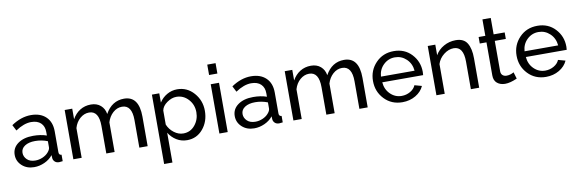

<svg xmlns="http://www.w3.org/2000/svg" viewBox="-60 -1260 6041 2003"><g transform="rotate(-10 2960.5 -258.5)"><path d="M30 -151Q30 -225 91.5 -269.5Q153 -314 253 -314Q333 -314 396 -292V-330Q396 -390 360 -424.5Q324 -459 258 -459Q181 -459 92 -399L60 -461Q163 -531 268 -531Q368 -531 426 -475.5Q484 -420 484 -321V-100Q484 -69 512 -68V0Q488 4 474 4Q445 4 428.5 -12Q412 -28 410 -49L408 -82Q374 -39 320 -14.5Q266 10 210 10Q132 10 81 -36.5Q30 -83 30 -151ZM370 -114Q396 -143 396 -167V-232Q332 -257 264 -257Q196 -257 155 -230Q114 -203 114 -158Q114 -117 145.5 -86.5Q177 -56 233 -56Q273 -56 310 -72Q347 -88 370 -114Z M1412 0H1324V-292Q1324 -452 1219 -452Q1166 -452 1123 -413.5Q1080 -375 1062 -314V0H974V-292Q974 -452 870 -452Q818 -452 774.5 -414.5Q731 -377 713 -315V0H625V-522H705V-410Q737 -468 788 -499.5Q839 -531 903 -531Q966 -531 1006 -496Q1046 -461 1055 -404Q1125 -531 1254 -531Q1412 -531 1412 -312Z M1637 -103V213H1549V-522H1627V-424Q1658 -473 1708.5 -502Q1759 -531 1817 -531Q1922 -531 1993 -450.5Q2064 -370 2064 -261Q2064 -147 1998 -68.5Q1932 10 1830 10Q1768 10 1718 -21Q1668 -52 1637 -103ZM1974 -261Q1974 -341 1922 -398Q1870 -455 1795 -455Q1746 -455 1696 -420Q1646 -385 1637 -338V-189Q1659 -136 1705 -101Q1751 -66 1803 -66Q1878 -66 1926 -124.5Q1974 -183 1974 -261Z M2172 -620V-730H2260V-620ZM2172 0V-522H2260V0Z M2361 -151Q2361 -225 2422.5 -269.5Q2484 -314 2584 -314Q2664 -314 2727 -292V-330Q2727 -390 2691 -424.5Q2655 -459 2589 -459Q2512 -459 2423 -399L2391 -461Q2494 -531 2599 -531Q2699 -531 2757 -475.5Q2815 -420 2815 -321V-100Q2815 -69 2843 -68V0Q2819 4 2805 4Q2776 4 2759.5 -12Q2743 -28 2741 -49L2739 -82Q2705 -39 2651 -14.5Q2597 10 2541 10Q2463 10 2412 -36.5Q2361 -83 2361 -151ZM2701 -114Q2727 -143 2727 -167V-232Q2663 -257 2595 -257Q2527 -257 2486 -230Q2445 -203 2445 -158Q2445 -117 2476.5 -86.5Q2508 -56 2564 -56Q2604 -56 2641 -72Q2678 -88 2701 -114Z M3743 0H3655V-292Q3655 -452 3550 -452Q3497 -452 3454 -413.5Q3411 -375 3393 -314V0H3305V-292Q3305 -452 3201 -452Q3149 -452 3105.5 -414.5Q3062 -377 3044 -315V0H2956V-522H3036V-410Q3068 -468 3119 -499.5Q3170 -531 3234 -531Q3297 -531 3337 -496Q3377 -461 3386 -404Q3456 -531 3585 -531Q3743 -531 3743 -312Z M4111 10Q3995 10 3920 -69Q3845 -148 3845 -261Q3845 -373 3920.5 -452Q3996 -531 4112 -531Q4227 -531 4300 -452.5Q4373 -374 4373 -265Q4373 -243 4371 -231H3938Q3944 -155 3994.5 -105.5Q4045 -56 4114 -56Q4163 -56 4205 -80Q4247 -104 4263 -143L4339 -122Q4313 -63 4251 -26.5Q4189 10 4111 10ZM3935 -292H4291Q4284 -368 4233 -416.5Q4182 -465 4112 -465Q4042 -465 3991 -416Q3940 -367 3935 -292Z M4924 0H4836V-292Q4836 -452 4733 -452Q4678 -452 4627.5 -412.5Q4577 -373 4559 -315V0H4471V-522H4551V-410Q4582 -465 4640.5 -498Q4699 -531 4768 -531Q4853 -531 4888.5 -473Q4924 -415 4924 -312Z M5326 -26Q5253 7 5199 7Q5148 7 5114.5 -20.5Q5081 -48 5081 -102V-453H5010V-522H5081V-696H5169V-522H5286V-453H5169V-129Q5170 -102 5186.5 -88Q5203 -74 5228 -74Q5268 -74 5305 -96Z M5632 10Q5516 10 5441 -69Q5366 -148 5366 -261Q5366 -373 5441.5 -452Q5517 -531 5633 -531Q5748 -531 5821 -452.5Q5894 -374 5894 -265Q5894 -243 5892 -231H5459Q5465 -155 5515.5 -105.5Q5566 -56 5635 -56Q5684 -56 5726 -80Q5768 -104 5784 -143L5860 -122Q5834 -63 5772 -26.5Q5710 10 5632 10ZM5456 -292H5812Q5805 -368 5754 -416.5Q5703 -465 5633 -465Q5563 -465 5512 -416Q5461 -367 5456 -292Z"/></g></svg>

Font: Raleway-v4020 Medium
Style: Regular
Weight: 500
Designer: Matt McInerney, Pablo Impallari, Rodrigo Fuenzalida
Foundry: Matt McInerney, Pablo Impallari, Rodrigo Fuenzalida
Version: Version 4.020;PS 004.020;hotconv 1.0.88;makeotf.lib2.5.64775